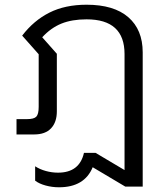

<svg xmlns="http://www.w3.org/2000/svg" viewBox="-20 -570 695 814"><path d="M129 196V135Q149 148 174.5 155Q200 162 226 162Q317 162 336 78H385L508 151V-341Q508 -488 347 -488Q285 -488 240.5 -470Q196 -452 159 -412L221 -342V-98Q221 -52 196.5 -26Q172 0 125 0H50V-65H95Q124 -65 134 -75.5Q144 -86 144 -117V-340L74 -419Q123 -483 189.5 -516.5Q256 -550 347 -550Q463 -550 524 -497Q585 -444 585 -348V221H511L373 139Q338 224 230 224Q201 224 173.5 216.5Q146 209 129 196Z"/></svg>

Font: Prompt Light
Style: Regular
Weight: 300
Designer: Katatrad Team
Foundry: CadsonDemak
Version: Version 1.001